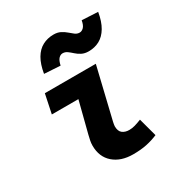

<svg xmlns="http://www.w3.org/2000/svg" viewBox="-176 -869 951 1008"><g transform="rotate(-30 300.0 -365.0)"><path d="M341 12Q267 12 222.5 -27Q178 -66 178 -134Q178 -149 181 -164Q184 -179 188 -195L236 -383H75L99 -498H408L334 -189Q333 -182 331.5 -176Q330 -170 330 -164Q330 -134 346 -121.5Q362 -109 387 -109Q405 -109 422 -114Q439 -119 462 -128L492 -17Q459 -3 423.5 4.5Q388 12 341 12ZM409 -573Q385 -573 367.5 -582Q350 -591 337 -603Q324 -615 311.5 -624Q299 -633 284 -633Q271 -633 260 -621.5Q249 -610 243 -582L146 -588Q155 -642 175 -676Q195 -710 225 -726Q255 -742 292 -742Q316 -742 333.5 -733Q351 -724 364 -712.5Q377 -701 389.5 -691.5Q402 -682 417 -682Q430 -682 441.5 -693.5Q453 -705 458 -733L555 -728Q546 -674 525.5 -639.5Q505 -605 475.5 -589Q446 -573 409 -573Z"/></g></svg>

Font: Source Code Pro ExtraLight ExtraBold
Style: Italic
Weight: 800
Italic angle: -11°
Monospace: yes
Version: Version 1.016;hotconv 1.0.116;makeotfexe 2.5.65601